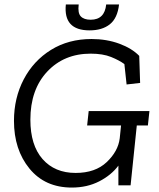

<svg xmlns="http://www.w3.org/2000/svg" viewBox="-20 -836 715 866"><path d="M459 -816H517Q510 -754 475.5 -726.5Q441 -699 384 -699Q265 -699 277 -816H335Q330 -777 344.5 -762Q359 -747 389 -747Q452 -747 459 -816ZM647 -270H597L569 0H514V-89Q482 -46 427.5 -18Q373 10 304 10Q183 10 113 -75.5Q43 -161 43 -291Q43 -394 87 -478Q131 -562 210 -611Q289 -660 393 -660Q461 -660 518 -639Q575 -618 608 -584L612 -462L551 -455L541 -547Q518 -564 481 -579Q444 -594 389 -594Q269 -594 193 -513Q117 -432 117 -296Q117 -181 172 -118.5Q227 -56 321 -56Q410 -56 461.5 -105Q513 -154 520 -212L526 -270H373L380 -335H654Z"/></svg>

Font: Zilla Slab
Style: Italic
Weight: 400
Italic angle: -6°
Designer: Typotheque.com
Foundry: Typotheque type foundry
Version: Version 1.1; 2017; ttfautohint (v1.6)